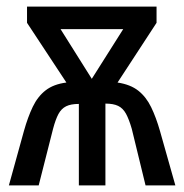

<svg xmlns="http://www.w3.org/2000/svg" viewBox="-20 -559 556 579"><path d="M452.1 -539.1V-490.2L334.5 -310.1Q373.5 -304.2 397.2 -285.4Q420.9 -266.6 435.8 -235.8Q450.7 -205.1 462.4 -164.1L508.8 0H418.9L377.4 -170.4Q369.1 -199.2 359.9 -216.1Q350.6 -232.9 336.2 -239.7Q321.8 -246.6 297.9 -246.6V0H217.8V-245.6Q193.8 -245.6 179.4 -238.5Q165 -231.4 156.2 -215.1Q147.5 -198.7 140.1 -170.9L96.7 0H6.8L52.2 -164.1Q64 -206.1 78.9 -237.1Q93.8 -268.1 117.7 -286.6Q141.6 -305.2 180.2 -310.1L61.5 -490.2V-539.1ZM351.6 -471.2H162.6L256.8 -321.3Z"/></svg>

Font: Open Sans Condensed Medium
Style: Regular
Weight: 500
Width: 3
Designer: Monotype Design Team
Foundry: Monotype Imaging Inc.
Version: Version 3.000